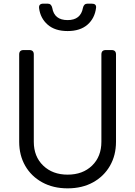

<svg xmlns="http://www.w3.org/2000/svg" viewBox="-20 -1019 740 1051"><path d="M350 12Q271 12 211 -21Q151 -54 118 -111.5Q85 -169 85 -243V-721Q85 -745 109 -745H141Q165 -745 165 -721V-243Q165 -162 216.5 -112.5Q268 -63 350 -63Q433 -63 484 -112.5Q535 -162 535 -243V-721Q535 -745 559 -745H591Q615 -745 615 -721V-243Q615 -169 582 -111.5Q549 -54 489.5 -21Q430 12 350 12ZM350 -849Q281 -849 241 -884Q201 -919 194 -974Q191 -999 217 -999H241Q261 -999 266 -976Q277 -909 350 -909Q422 -909 434 -976Q439 -999 459 -999H482Q508 -999 506 -977Q499 -919 459 -884Q419 -849 350 -849Z"/></svg>

Font: Pitagon Sans Text
Style: Regular
Weight: 400
Designer: Travis Tran
Foundry: Pitagon
Version: Version 1.001; ttfautohint (v1.8.4.7-5d5b);gftools[0.9.26]